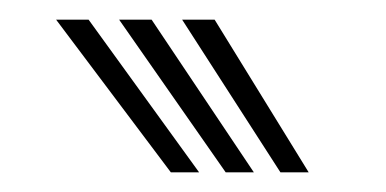

<svg xmlns="http://www.w3.org/2000/svg" viewBox="-20 -820 392 195"><path d="M153.5 -645 37 -800H70L182.2 -645ZM209.2 -645 101 -800H134L237.8 -645ZM264.8 -645 165 -800H198L293.5 -645Z"/></svg>

Font: Big Shoulders Inline Text Black
Style: Regular
Weight: 900
Designer: Patric King
Foundry: XO Type Co
Version: Version 1.000